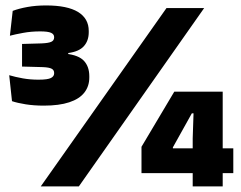

<svg xmlns="http://www.w3.org/2000/svg" viewBox="-20 -668 864 688"><path d="M137 -289.5Q102 -289.5 72 -294.2Q42 -299 23 -305.5L13 -398.5Q35 -392 61.8 -387.2Q88.5 -382.5 117.5 -382.5Q151 -382.5 162.5 -388.5Q174 -394.5 174 -405V-406.5Q174 -411.5 172 -415.2Q170 -419 165.5 -421.5Q161 -424 153.2 -425.5Q145.5 -427 133.5 -427.5L59 -429.5V-510.5L129 -512.5Q153.5 -513.5 163.8 -518.2Q174 -523 174 -534V-535Q174 -545.5 162.8 -550.5Q151.5 -555.5 124 -555.5Q91.5 -555.5 63 -550.2Q34.5 -545 15.5 -540L25.5 -629Q48 -637.5 78.5 -643Q109 -648.5 145 -648.5Q221.5 -648.5 259.8 -625Q298 -601.5 298 -557V-552.5Q298 -522 280.5 -502.5Q263 -483 224.5 -478V-464L216 -475.5Q262 -470.5 281 -449.8Q300 -429 300 -395V-390Q300 -359 282.2 -336.2Q264.5 -313.5 228.2 -301.5Q192 -289.5 137 -289.5ZM126 0 576.5 -639H711.5L262.5 0ZM670.5 0V-172L673.5 -262H667.5L599.5 -140V-105.5L550.5 -136.5H816V-47.5H487V-142L604.5 -339.5H778V0Z"/></svg>

Font: Anek Tamil ExtraBold
Style: Regular
Weight: 800
Designer: Aadarsh Rajan (Tamil), Yesha Goshar (Latin)
Foundry: Ek Type
Version: Version 1.003